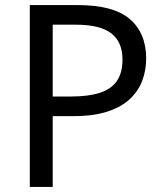

<svg xmlns="http://www.w3.org/2000/svg" viewBox="-20 -734 645 754"><path d="M286 -714Q426 -714 490 -659Q554 -604 554 -504Q554 -460 539.5 -419.5Q525 -379 492 -347Q459 -315 404 -296.5Q349 -278 269 -278H187V0H97V-714ZM278 -637H187V-355H259Q327 -355 372 -369.5Q417 -384 439 -416Q461 -448 461 -500Q461 -569 417 -603Q373 -637 278 -637Z"/></svg>

Font: hextamil15
Style: Book
Weight: 400
Designer: Jelle Bosma - Monotype Design Team
Foundry: Monotype Imaging Inc.
Version: Version 2.003